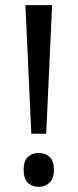

<svg xmlns="http://www.w3.org/2000/svg" viewBox="-20 -809 303 748"><path d="M160 -288H102L79 -789H183ZM72 -148Q72 -182 88.5 -197.5Q105 -213 131 -213Q156 -213 173 -198Q190 -183 190 -148Q190 -113 172.5 -97Q155 -81 131 -81Q105 -81 88.5 -97Q72 -113 72 -148Z"/></svg>

Font: Noto Sans Kannada UI SemiCondensed
Style: Regular
Weight: 400
Width: 4
Designer: Jelle Bosma - Monotype Design Team
Foundry: Monotype Imaging Inc.
Version: Version 2.005; ttfautohint (v1.8.4.7-5d5b)